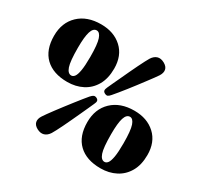

<svg xmlns="http://www.w3.org/2000/svg" viewBox="-152 -913 1179 1127"><g transform="rotate(30 437.0 -349.0)"><path d="M231.5 -716.5Q318.5 -716.5 372.8 -666.5Q427 -616.5 427 -529Q427 -462 400.8 -416.2Q374.5 -370.5 329 -347Q283.5 -323.5 226.5 -323.5Q130.5 -323.5 77.5 -374.2Q24.5 -425 24.5 -520.5Q24.5 -609.5 80.5 -663Q136.5 -716.5 231.5 -716.5ZM271 -518Q271 -604.5 259.2 -638.5Q247.5 -672.5 226.5 -672.5Q203 -672.5 192 -638Q181 -603.5 181 -528.5Q181 -437 193 -402.5Q205 -368 228 -368Q240.5 -368 250 -380.5Q259.5 -393 265.2 -425.5Q271 -458 271 -518ZM491.5 -388Q481 -375.5 473 -372.2Q465 -369 452.5 -375.5Q442.5 -381 441.2 -389.5Q440 -398 446.5 -412Q453.5 -427.5 464.2 -450.8Q475 -474 487.8 -501.2Q500.5 -528.5 513.5 -556.5Q526.5 -584.5 539 -609.8Q551.5 -635 561.5 -654.5Q571.5 -674 577.5 -683.5Q592.5 -707 613.5 -713.5Q634.5 -720 660 -706Q684.5 -692.5 688.5 -672.5Q692.5 -652.5 677.5 -629Q671.5 -619.5 658.5 -602Q645.5 -584.5 628.5 -561.8Q611.5 -539 592.5 -514.2Q573.5 -489.5 554.8 -465.5Q536 -441.5 519.5 -421.5Q503 -401.5 491.5 -388ZM383.5 -315Q394.5 -327.5 403 -331Q411.5 -334.5 423.5 -328.5Q434 -322.5 434.8 -313.8Q435.5 -305 428.5 -291Q421.5 -275.5 411 -252.2Q400.5 -229 387.8 -201.5Q375 -174 362 -145.8Q349 -117.5 336.5 -92Q324 -66.5 314 -47.2Q304 -28 298 -18.5Q283 4.5 261.8 10.8Q240.5 17 215.5 3.5Q191.5 -9.5 187.2 -29.5Q183 -49.5 198.5 -73Q204.5 -82.5 217.2 -100.2Q230 -118 247.2 -141Q264.5 -164 283.5 -188.8Q302.5 -213.5 321.2 -237.5Q340 -261.5 356.2 -281.8Q372.5 -302 383.5 -315ZM654 -375Q741 -375 795.2 -325Q849.5 -275 849.5 -187.5Q849.5 -120.5 823.2 -74.8Q797 -29 751.5 -5.5Q706 18 649 18Q553 18 500 -32.8Q447 -83.5 447 -179Q447 -268 503 -321.5Q559 -375 654 -375ZM693.5 -176.5Q693.5 -263 681.8 -297Q670 -331 649 -331Q625.5 -331 614.5 -296.5Q603.5 -262 603.5 -187Q603.5 -95.5 615.5 -61Q627.5 -26.5 650.5 -26.5Q663 -26.5 672.5 -39Q682 -51.5 687.8 -84Q693.5 -116.5 693.5 -176.5Z"/></g></svg>

Font: Fraunces
Style: Regular
Weight: 900
Version: Version 1.000;[b76b70a41]